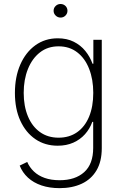

<svg xmlns="http://www.w3.org/2000/svg" viewBox="-20 -746 627 981"><path d="M284.7 215.3Q232.9 215.3 191.9 201.4Q150.9 187.5 122.8 161.6Q94.7 135.7 80.6 100.1L119.1 81.5Q130.9 108.9 153.1 130.1Q175.3 151.4 208.3 163.1Q241.2 174.8 284.7 174.8Q364.3 174.8 410.2 133.5Q456.1 92.3 456.1 9.8V-123.5H451.7Q439 -87.9 414.3 -60.3Q389.6 -32.7 354.5 -17.1Q319.3 -1.5 274.9 -1.5Q210 -1.5 160.9 -34.9Q111.8 -68.4 84 -128.9Q56.2 -189.5 56.2 -271Q56.2 -353 83.7 -416Q111.3 -479 160.6 -514.6Q210 -550.3 275.4 -550.3Q321.8 -550.3 356.9 -532.7Q392.1 -515.1 416 -485.6Q439.9 -456.1 452.6 -420.4H457V-542.5H500V11.2Q500 79.1 473.1 124.5Q446.3 169.9 397.7 192.6Q349.1 215.3 284.7 215.3ZM279.3 -42.5Q334 -42.5 373.8 -70.3Q413.6 -98.1 435.1 -149.7Q456.5 -201.2 456.5 -271.5Q456.5 -340.3 435.5 -394Q414.6 -447.8 374.8 -478.5Q335 -509.3 279.3 -509.3Q223.6 -509.3 183.8 -478Q144 -446.8 122.6 -393.1Q101.1 -339.4 101.1 -271.5Q101.1 -203.6 122.6 -151.9Q144 -100.1 184.1 -71.3Q224.1 -42.5 279.3 -42.5ZM289.6 -656.2Q274.9 -656.2 264.4 -666.5Q253.9 -676.8 253.9 -690.9Q253.9 -705.6 264.4 -715.6Q274.9 -725.6 289.1 -725.6Q304.2 -725.6 314.5 -715.6Q324.7 -705.6 324.7 -690.9Q324.7 -676.8 314.5 -666.5Q304.2 -656.2 289.6 -656.2Z"/></svg>

Font: Inter 16pt ExtraLight
Style: Regular
Weight: 250
Version: Version 4.001;git-66647c0bb